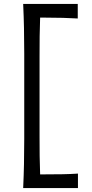

<svg xmlns="http://www.w3.org/2000/svg" viewBox="-20 -825 461 967"><path d="M96.7 122.1Q99.6 59.6 100.8 1.7Q102.1 -56.2 102.1 -125.5V-555.2Q102.1 -625.5 100.8 -683.6Q99.6 -741.7 96.7 -805.2H371.6V-731.9Q336.4 -733.9 297.1 -735.1Q257.8 -736.3 204.1 -736.3H182.1Q180.2 -689 179.7 -642.3Q179.2 -595.7 179.2 -542V-138.7Q179.2 -85.4 179.7 -39.6Q180.2 6.3 182.1 53.2H209.5Q254.4 53.2 294.9 52.5Q335.4 51.8 372.6 49.3V122.1Z"/></svg>

Font: Pinar DS4-Regular
Style: Regular
Weight: 400
Designer: Amin Abedi
Version: Version 2.000